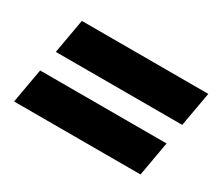

<svg xmlns="http://www.w3.org/2000/svg" viewBox="-74 -669 707 626"><g transform="rotate(30 279.0 -356.0)"><path d="M498 -187H22L45 -317H521ZM535 -395H59L82 -525H558Z"/></g></svg>

Font: Creato Display Black
Style: Italic
Weight: 900
Italic angle: -10°
Version: Version 1.000